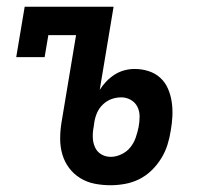

<svg xmlns="http://www.w3.org/2000/svg" viewBox="-20 -540 640 568"><path d="M307 8Q283 8 260 3.5Q237 -1 217.5 -13Q198 -25 184.5 -43Q171 -61 164.5 -83Q158 -105 158 -129.5Q158 -154 162 -178L205 -436H123L112 -371H28L53 -520H316L275 -274Q283 -287 294.5 -299Q306 -311 319.5 -319.5Q333 -328 348 -332Q363 -336 378 -336Q400 -336 420 -329.5Q440 -323 454.5 -309.5Q469 -296 477 -277.5Q485 -259 488 -238.5Q491 -218 490 -196.5Q489 -175 485 -153Q482 -133 475.5 -112Q469 -91 457 -71.5Q445 -52 428.5 -36Q412 -20 392 -10Q372 0 350 4Q328 8 307 8ZM308 -76Q323 -76 339 -83.5Q355 -91 365.5 -104Q376 -117 381.5 -133Q387 -149 390 -164Q393 -180 393 -195.5Q393 -211 386.5 -224Q380 -237 367 -244.5Q354 -252 339 -252Q324 -252 310 -247Q296 -242 284.5 -231Q273 -220 267 -206Q261 -192 259 -178L257 -164Q254 -149 254.5 -133.5Q255 -118 261 -104.5Q267 -91 279.5 -83.5Q292 -76 308 -76Z"/></svg>

Font: Iosevka HT Medium Extended
Style: Italic
Weight: 500
Width: 7
Italic angle: -9°
Monospace: yes
Designer: Belleve Invis
Foundry: Belleve Invis
Version: Version 32.3.0; ttfautohint (v1.8.4)